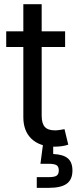

<svg xmlns="http://www.w3.org/2000/svg" viewBox="-20 -696 367 920"><path d="M292 -545.9V-470.7H9.8V-545.9ZM91.8 -675.8H179.7V-141.6Q179.7 -105 194.6 -88.1Q209.5 -71.3 244.1 -71.3Q252.4 -71.3 265.4 -73.2Q278.3 -75.2 289.1 -77.1L307.1 -2.9Q293.5 2 276.1 4.4Q258.8 6.8 241.7 6.8Q170.9 6.8 131.3 -30.5Q91.8 -67.9 91.8 -134.8ZM156.2 204.1V152.8H213.9Q240.7 152.8 251.2 145.8Q261.7 138.7 261.7 120.6Q261.7 102.5 251.2 95.7Q240.7 88.9 213.9 88.9H173.8L188.5 -23.4H234.9V0V42Q282.7 43.9 304.9 62.7Q327.1 81.5 327.1 121.1Q327.1 164.1 300 184.1Q272.9 204.1 214.4 204.1Z"/></svg>

Font: Inter Variable LoSnoCo
Style: Regular
Weight: 400
Designer: Rasmus Andersson
Foundry: rsms
Version: Version 4.000;git-a52131595; featfreeze: case,dlig,ss01,ss02